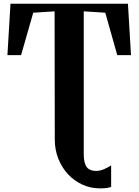

<svg xmlns="http://www.w3.org/2000/svg" viewBox="-20 -763 746 1034"><path d="M519.5 251.5Q468.5 251.5 424.2 231.5Q380 211.5 346.5 175.5Q313 139.5 294 91.5Q275 43.5 275 -12.5L274 -702L159 -694.5L93.5 -466H20L36.5 -743H669L685.5 -466H611.5L547 -694.5L431 -702V64.5Q431 97.5 437.8 118.2Q444.5 139 459.5 148.2Q474.5 157.5 498.5 157.5Q519 157.5 541.5 147.5Q564 137.5 578.5 127.5V243Q572 246.5 557.8 249Q543.5 251.5 519.5 251.5Z"/></svg>

Font: Merriweather 96pt
Style: Bold
Weight: 700
Version: Version 2.100